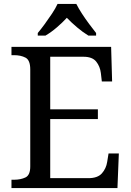

<svg xmlns="http://www.w3.org/2000/svg" viewBox="-20 -951 663 971"><path d="M38 0V-42H51Q84 -42 108.5 -53.5Q133 -65 133 -109V-600Q133 -647 109 -659.5Q85 -672 51 -672H38V-714H542L547 -539H495L490 -582Q486 -615 466.5 -639.5Q447 -664 402 -664H234V-398H475V-349H234V-50H427Q474 -50 495.5 -74.5Q517 -99 522 -132L529 -175H581L574 0ZM171 -784Q187 -803 206 -829Q225 -855 243 -882Q261 -909 271 -931H366Q377 -909 394.5 -882Q412 -855 431.5 -829Q451 -803 466 -784V-771H427Q399 -788 370 -812.5Q341 -837 318 -861Q296 -837 267.5 -812.5Q239 -788 210 -771H171Z"/></svg>

Font: Noto Serif Makasar
Style: Regular
Weight: 400
Designer: Sérgio Martins
Version: Version 1.001; ttfautohint (v1.8.4.7-5d5b)